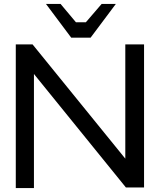

<svg xmlns="http://www.w3.org/2000/svg" viewBox="-20 -950 810 973"><path d="M615 -725V-146L145 -725H60V3H152V-575L618 0H710V-725ZM365 -837 287 -930H213L341 -759H439L567 -930H495L415 -837Z"/></svg>

Font: Sawarabi Gothic
Style: Regular
Weight: 400
Designer: mshio (mshio@users.sourceforge.jp)
Version: Version 20141215